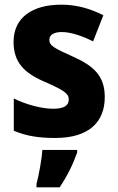

<svg xmlns="http://www.w3.org/2000/svg" viewBox="-20 -580 503 821"><path d="M428 -165C428 -256 380 -298 294 -337C209 -375 191 -385 191 -410C191 -431 210 -443 245 -443C282 -443 333 -426 378 -403L422 -515C363 -544 307 -560 242 -560C117 -560 38 -504 38 -401C38 -315 82 -269 167 -232C254 -194 274 -180 274 -155C274 -128 253 -115 207 -115C160 -115 93 -132 39 -159V-21C93 2 147 10 216 10C359 10 428 -57 428 -165ZM310 72V61H161C159 100 146 169 136 207V221H235C268 172 292 123 310 72Z"/></svg>

Font: Noto Sans Lao Looped SemiCondensed ExtraBold
Style: Regular
Weight: 800
Width: 4
Designer: Mark Frömberg, Ben Mitchell
Foundry: The Fontpad Ltd
Version: Version 1.002